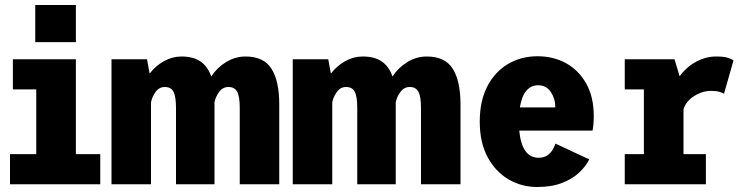

<svg xmlns="http://www.w3.org/2000/svg" viewBox="-20 -737 2990 768"><path d="M121 -717H283.5V-568.5H121ZM20 0V-120.5H125V-379.5H31.5V-500H283.5V-120.5H381V0Z M426 0V-500H568L578.5 -442.5Q602 -473.5 635.5 -492.2Q669 -511 706 -511Q753.5 -511 782.5 -490.8Q811.5 -470.5 825 -431Q848 -466.5 884.5 -488.8Q921 -511 962 -511Q1035 -511 1066 -462Q1097 -413 1097 -319.5V0H939V-304.5Q939 -350.5 928.8 -369.8Q918.5 -389 894 -389Q871 -389 856.5 -369.2Q842 -349.5 838 -327.5V0H684V-304.5Q684 -350.5 674.2 -369.8Q664.5 -389 639 -389Q616.5 -389 602.2 -369Q588 -349 584 -327.5V0Z M1151 0V-500H1293L1303.5 -442.5Q1327 -473.5 1360.5 -492.2Q1394 -511 1431 -511Q1478.5 -511 1507.5 -490.8Q1536.5 -470.5 1550 -431Q1573 -466.5 1609.5 -488.8Q1646 -511 1687 -511Q1760 -511 1791 -462Q1822 -413 1822 -319.5V0H1664V-304.5Q1664 -350.5 1653.8 -369.8Q1643.5 -389 1619 -389Q1596 -389 1581.5 -369.2Q1567 -349.5 1563 -327.5V0H1409V-304.5Q1409 -350.5 1399.2 -369.8Q1389.5 -389 1364 -389Q1341.5 -389 1327.2 -369Q1313 -349 1309 -327.5V0Z M2128.5 11Q2066.5 11 2014.2 -19.5Q1962 -50 1930.5 -108.5Q1899 -167 1899 -250.5Q1899 -333 1929.2 -391.5Q1959.5 -450 2012 -481Q2064.5 -512 2130 -512Q2194 -512 2244.8 -483.8Q2295.5 -455.5 2325.2 -402.2Q2355 -349 2355 -273Q2355 -252 2353.5 -237.5Q2352 -223 2350 -214.5H2057Q2067.5 -106 2134.5 -106Q2156 -106 2169.8 -115.8Q2183.5 -125.5 2191 -139Q2198.5 -152.5 2202 -162.5L2337 -99.5Q2324 -72.5 2297 -47Q2270 -21.5 2228.2 -5.2Q2186.5 11 2128.5 11ZM2132 -396Q2104.5 -396 2085.8 -374.5Q2067 -353 2059.5 -307.5H2201V-312Q2201 -342 2183.2 -369Q2165.5 -396 2132 -396Z M2479 0V-120.5H2555.5V-379.5H2479V-500H2678L2698.5 -432Q2725 -468.5 2764 -489.8Q2803 -511 2844 -511Q2878.5 -511 2894.5 -504.8Q2910.5 -498.5 2914 -495.5L2876 -362Q2872.5 -365 2859.2 -369.2Q2846 -373.5 2824 -373.5Q2789 -373.5 2756.2 -352.5Q2723.5 -331.5 2714 -300V-120.5H2803.5V0Z"/></svg>

Font: Trispace SemiCondensed
Style: Bold
Weight: 700
Width: 4
Designer: Tyler Finck
Foundry: Etcetera Type Company
Version: Version 1.210; ttfautohint (v1.8.3)